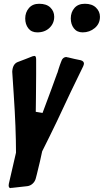

<svg xmlns="http://www.w3.org/2000/svg" viewBox="-20 -1020 551 1020"><path d="M419 -848Q389 -848 372.5 -869.5Q356 -891 356 -922Q356 -955 375.5 -977.5Q395 -1000 431 -1000Q469 -1000 490 -979.5Q511 -959 511 -931Q511 -894 483.5 -871Q456 -848 419 -848ZM178 -848Q147 -848 130.5 -869.5Q114 -891 114 -922Q114 -954 133.5 -977Q153 -1000 188 -1000Q227 -1000 247.5 -980Q268 -960 268 -931Q268 -896 243 -872Q218 -848 178 -848ZM125 -31 44 -22H40L36 -21H39L34 -20L36 -21Q26 -21 26 -35Q26 -40 27 -44L65 -209Q65 -339 53 -517L45 -639Q47 -679 73 -690Q89 -696 117.5 -707Q146 -718 153 -721Q155 -721 158 -722Q162 -723 163 -723Q172 -723 172 -704V-625Q172 -601 171.5 -560.5Q171 -520 171 -504Q171 -490 170.5 -463Q170 -436 170 -426L206 -420Q266 -580 278 -615V-614Q280 -622 286 -636L291 -653Q294 -660 298 -674L304 -690Q312 -717 333 -717Q334 -717 335 -716.5Q336 -716 338 -715.5Q340 -715 342 -715Q353 -712 375.5 -707Q398 -702 409 -700Q426 -695 426 -682Q426 -678 422 -668L356 -532Q283 -373 204 -216Q195 -171 176 -95L170 -72Q166 -56 153.5 -44.5Q141 -33 125 -31Z"/></svg>

Font: Bangerz Fix
Style: Regular
Weight: 400
Designer: vernon adams
Foundry: Vernon Adams
Version: Version 2.10;December 28, 2023;FontCreator 13.0.0.2683 64-bi